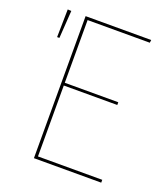

<svg xmlns="http://www.w3.org/2000/svg" viewBox="-127 -773 758 865"><g transform="rotate(20 252.0 -341.0)"><path d="M49.4 -681.7 47 -548.3H58L66.9 -680.9ZM449.9 -680.9H135.4V0H458.1V-13.6H149.9V-353.6H406.4V-366.7H149.9V-667.3H448.1Z"/></g></svg>

Font: Fira Sans Hair
Style: Regular
Weight: 100
Designer: bBox Type GmbH & Carrois Corporate GbR & Edenspiekermann AG
Foundry: bBox Type GmbH & Carrois Corporate GbR & Edenspiekermann AG
Version: Version 4.300;PS 004.300;hotconv 1.0.88;makeotf.lib2.5.64775